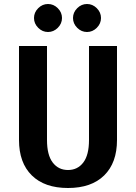

<svg xmlns="http://www.w3.org/2000/svg" viewBox="-20 -930 680 960"><path d="M269 -791Q248 -770 220 -770Q192 -770 171 -791Q150 -812 150 -840Q150 -868 171 -889Q192 -910 220 -910Q248 -910 269 -889Q290 -868 290 -840Q290 -812 269 -791ZM464 -791Q443 -770 415 -770Q387 -770 366 -791Q345 -812 345 -840Q345 -868 366 -889Q387 -910 415 -910Q443 -910 464 -889Q485 -868 485 -840Q485 -812 464 -791ZM75 -230V-700H215V-230Q215 -155 243.5 -117.5Q272 -80 320 -80Q368 -80 396.5 -117.5Q425 -155 425 -230V-700H565V-230Q565 -116 501 -53Q437 10 320 10Q203 10 139 -53Q75 -116 75 -230Z"/></svg>

Font: Scada
Style: Bold
Weight: 700
Designer: Jovanny Lemonad
Foundry: Jovanny Lemonad
Version: Version 4.100;PS 004.100;hotconv 1.0.88;makeotf.lib2.5.64775